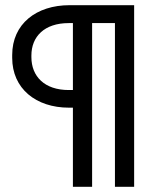

<svg xmlns="http://www.w3.org/2000/svg" viewBox="-20 -720 617 740"><path d="M261 0H335V-631H423V0H497V-700H248C120 -700 27 -628 27 -508V-497C27 -379 118 -305 246 -305H261ZM101 -500V-506C101 -579 151 -631 245 -631H261V-373H245C151 -373 101 -426 101 -500Z"/></svg>

Font: Meta Space
Style: Regular
Weight: 400
Designer: Meta Pool / Florian Karsten
Foundry: Meta Pool / Florian Karsten
Version: Version 2.000;Glyphs 3.1.1 (3137)